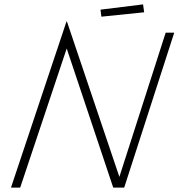

<svg xmlns="http://www.w3.org/2000/svg" viewBox="-20 -855 844 875"><path d="M283 -757H285L524 -49L735 -706H774L546 0H496L284 -634L72 0H30ZM438 -811 632 -835 637 -799 442 -779Z"/></svg>

Font: Lineal Thin
Style: Regular
Weight: 200
Designer: Created by Frank Adebiaye with contributions from Anton Moglia & Ariel Martín Pérez
Created by Frank ADEBIAYE with FontF
Foundry: Velvetyne Type Foundry
Version: Version 2.000;Glyphs 3.2 (3227)